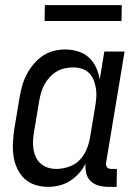

<svg xmlns="http://www.w3.org/2000/svg" viewBox="-20 -721 540 749"><path d="M168 8Q141 8 116.5 0Q92 -8 74.5 -25Q57 -42 46.5 -65Q36 -88 32.5 -113.5Q29 -139 30.5 -166Q32 -193 36 -219L56 -339Q60 -362 66 -384.5Q72 -407 83 -428.5Q94 -450 109.5 -469Q125 -488 145 -502Q165 -516 188 -522Q211 -528 234 -528Q260 -528 284.5 -520.5Q309 -513 326.5 -497Q344 -481 354.5 -458.5Q365 -436 369 -411L387 -520H466L394 -87Q393 -82 394 -77Q395 -72 397.5 -68.5Q400 -65 405 -63.5Q410 -62 415 -62H436L435 8H403Q384 8 365.5 3Q347 -2 334 -14Q321 -26 316.5 -45Q312 -64 314 -83Q304 -63 288.5 -45.5Q273 -28 253.5 -15.5Q234 -3 211.5 2.5Q189 8 168 8ZM200 -62Q223 -62 247.5 -70Q272 -78 289.5 -95.5Q307 -113 317 -136.5Q327 -160 331 -183L351 -303Q354 -321 355.5 -339Q357 -357 354.5 -374Q352 -391 346 -407Q340 -423 328.5 -435Q317 -447 300.5 -452.5Q284 -458 266 -458Q250 -458 233 -454.5Q216 -451 201 -442Q186 -433 174 -420Q162 -407 153.5 -391.5Q145 -376 140.5 -360Q136 -344 133 -328L113 -208Q110 -191 109 -173.5Q108 -156 110.5 -139.5Q113 -123 120 -108Q127 -93 139 -82.5Q151 -72 167 -67Q183 -62 200 -62ZM154 -639 155 -701H455L454 -639Z"/></svg>

Font: Iosevka Fixed
Style: Italic
Weight: 400
Italic angle: -9°
Monospace: yes
Designer: Belleve Invis
Foundry: Belleve Invis
Version: Version 33.2.4